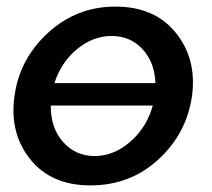

<svg xmlns="http://www.w3.org/2000/svg" viewBox="-20 -552 643 582"><path d="M330 -532Q449 -532 513 -452.5Q577 -373 562 -261Q546 -148 460.5 -69Q375 10 254 10Q135 10 71.5 -69.5Q8 -149 24 -261Q39 -373 125.5 -452.5Q212 -532 330 -532ZM318 -443Q262 -443 213.5 -403Q165 -363 145 -300H451Q449 -363 412 -403Q375 -443 318 -443ZM443 -232H134Q133 -165 171 -122Q209 -79 267 -79Q325 -79 375 -122.5Q425 -166 443 -232Z"/></svg>

Font: Raleway-v4020 SemiBold
Style: Italic
Weight: 600
Italic angle: -12°
Designer: Matt McInerney, Pablo Impallari, Rodrigo Fuenzalida
Foundry: Matt McInerney, Pablo Impallari, Rodrigo Fuenzalida
Version: Version 4.020;PS 004.020;hotconv 1.0.88;makeotf.lib2.5.64775